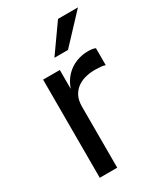

<svg xmlns="http://www.w3.org/2000/svg" viewBox="-182 -800 755 876"><g transform="rotate(-30 195.5 -361.5)"><path d="M76.5 0V-517H164.5V-417.5Q177.5 -454.5 201 -478.8Q224.5 -503 254.8 -515Q285 -527 317.5 -527Q329 -527 340 -525.5Q351 -524 357 -520.5V-431Q349.5 -434.5 337.8 -435.8Q326 -437 318 -437Q287 -439 260 -433.2Q233 -427.5 212.5 -413.5Q192 -399.5 180.2 -376.8Q168.5 -354 168.5 -321.5V0ZM171 -577.5 274 -723H379L242.5 -577.5Z"/></g></svg>

Font: Public Sans Thin
Style: Regular
Weight: 400
Version: Version 2.001